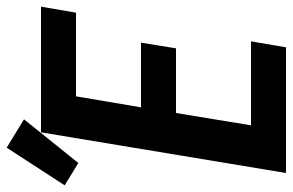

<svg xmlns="http://www.w3.org/2000/svg" viewBox="-199 -707 878 576"><g transform="rotate(-90 240.0 -419.0)"><path d="M9 0 131 -735H508L490 -630H239L206 -435H400L383 -330H189L152 -105H404L386 0ZM39 -623 -28 -664 85 -838 170 -786Z"/></g></svg>

Font: Iosevka Curly XBdObl
Style: Regular
Weight: 800
Italic angle: -9°
Monospace: yes
Designer: Belleve Invis
Foundry: Belleve Invis
Version: Version 11.1.0; ttfautohint (v1.8.3)